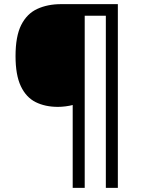

<svg xmlns="http://www.w3.org/2000/svg" viewBox="-20 -780 695 927"><path d="M549 127H491V-704H389V127H331V-273Q316 -269 296.5 -266.5Q277 -264 260 -264Q198 -264 152 -287Q106 -310 80.5 -364Q55 -418 55 -509Q55 -605 82.5 -659.5Q110 -714 160 -737Q210 -760 275 -760H549Z"/></svg>

Font: Noto Sans Zanabazar Square
Style: Regular
Weight: 400
Version: Version 2.005; ttfautohint (v1.8.4.7-5d5b)